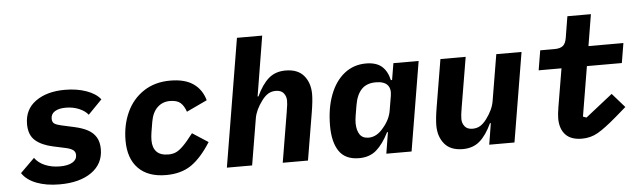

<svg xmlns="http://www.w3.org/2000/svg" viewBox="-48 -917 3695 1106"><g transform="rotate(-5 1800.0 -364.0)"><path d="M41 -72 123 -153Q144 -123 182.5 -107Q221 -91 268 -91Q314 -91 340 -106Q366 -121 366 -148Q366 -167 352.5 -177Q339 -187 313 -193L239 -209Q173 -223 136.5 -255Q100 -287 100 -350Q100 -435 165 -481.5Q230 -528 334 -528Q403 -528 458 -508.5Q513 -489 539 -455L459 -373Q441 -396 406.5 -410.5Q372 -425 330 -425Q290 -425 267 -410.5Q244 -396 244 -369Q244 -349 256 -340.5Q268 -332 295 -326L372 -309Q417 -299 447.5 -282.5Q478 -266 494.5 -238.5Q511 -211 511 -170Q511 -85 442.5 -36.5Q374 12 258 12Q180 12 123.5 -10Q67 -32 41 -72Z M657 -206Q657 -295 690.5 -368.5Q724 -442 789 -485Q854 -528 943 -528Q1028 -528 1077 -493.5Q1126 -459 1143 -397L1024 -341Q1012 -376 992 -393.5Q972 -411 931 -411Q888 -411 858.5 -382.5Q829 -354 820 -301L810 -241Q806 -217 806 -194Q806 -152 828 -128.5Q850 -105 897 -105Q920 -105 939 -113Q958 -121 982 -144.5Q1006 -168 1042 -215L1133 -156Q1078 -69 1019.5 -28.5Q961 12 873 12Q769 12 713 -45Q657 -102 657 -206Z M1348 -740H1494L1437 -393H1442Q1473 -460 1512 -494Q1551 -528 1610 -528Q1681 -528 1716 -486Q1751 -444 1751 -379Q1751 -341 1740 -275L1694 0H1548L1597 -293L1598 -301Q1604 -331 1604 -355Q1604 -379 1589.5 -397.5Q1575 -416 1544 -416Q1519 -416 1500 -404.5Q1481 -393 1463 -369Q1424 -317 1416 -269L1371 0H1225Z M2147 0 2167 -123H2162Q2129 -57 2089.5 -22.5Q2050 12 1989 12Q1910 12 1874 -40.5Q1838 -93 1838 -188Q1838 -290 1867.5 -367Q1897 -444 1950.5 -486Q2004 -528 2075 -528Q2134 -528 2166 -500.5Q2198 -473 2210 -420H2217L2233 -516H2379L2293 0ZM2141 -150Q2180 -196 2188 -247L2202 -330Q2209 -371 2189 -393Q2169 -415 2122 -415Q2069 -415 2039.5 -384Q2010 -353 2000 -293L1990 -233Q1986 -209 1986 -188Q1987 -148 2003 -124.5Q2019 -101 2054 -101Q2102 -101 2141 -150Z M2762 -123H2757Q2726 -56 2687 -22Q2648 12 2589 12Q2518 12 2483 -30Q2448 -72 2448 -137Q2448 -175 2459 -241L2505 -516H2651L2602 -224L2601 -217Q2595 -185 2595 -161Q2595 -137 2609.5 -118.5Q2624 -100 2655 -100Q2680 -100 2699 -111.5Q2718 -123 2736 -147Q2775 -199 2783 -247L2828 -516H2974L2888 0H2742Z M3151 -116Q3151 -140 3158 -182L3195 -402H3063L3082 -516H3165Q3198 -516 3214 -529.5Q3230 -543 3235 -576L3255 -698H3391L3361 -516H3563L3544 -402H3342L3294 -114L3314 -107L3470 -230L3542 -148L3482 -96Q3412 -36 3370 -12Q3328 12 3278 12Q3214 12 3182.5 -22Q3151 -56 3151 -116Z"/></g></svg>

Font: iA Writer Mono V
Style: Regular
Weight: 400
Italic angle: -9.5°
Designer: Mike Abbink, Paul van der Laan, Pieter van Rosmalen
Foundry: Bold Monday
Version: Version 2.000